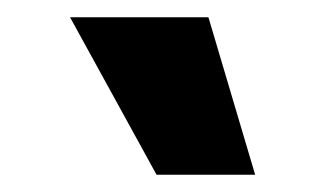

<svg xmlns="http://www.w3.org/2000/svg" viewBox="-20 -744 375 222"><path d="M275 -542H161L61 -724H221Z"/></svg>

Font: FFF_AZADLIQ Black
Style: Regular
Weight: 900
Designer: bBox Type GmbH
Foundry: bBox Type GmbH
Version: Version 1.001